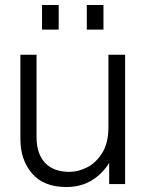

<svg xmlns="http://www.w3.org/2000/svg" viewBox="-20 -740 585 772"><path d="M259 -49Q294 -49 330 -67Q366 -85 391 -125Q416 -165 416 -229V-520H483V0H419V-85Q392 -41 348.5 -14.5Q305 12 247 12Q156 12 109 -42.5Q62 -97 62 -181V-520H127V-188Q127 -122 161 -85.5Q195 -49 259 -49ZM149 -720H216V-621H149ZM329 -720H396V-621H329Z"/></svg>

Font: Aspekta 300
Style: Regular
Weight: 300
Designer: Ivo Dolenc
Version: Version 2.000